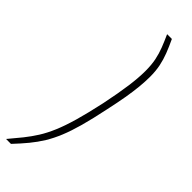

<svg xmlns="http://www.w3.org/2000/svg" viewBox="-378 -753 912 912"><g transform="rotate(45 78.5 -296.5)"><path d="M-80 150Q-51 116 -27 86Q-3 56 17.5 23.5Q38 -9 56 -51.5Q74 -94 91 -153.5Q108 -213 126 -296Q144 -383 152 -442.5Q160 -502 160 -546Q160 -588 153.5 -619.5Q147 -651 135.5 -680.5Q124 -710 109 -743H141Q158 -707 170 -676Q182 -645 188.5 -613Q195 -581 195 -542Q195 -512 191.5 -475Q188 -438 180 -391.5Q172 -345 159 -286Q143 -209 127.5 -153Q112 -97 95 -55.5Q78 -14 57.5 19.5Q37 53 11.5 84Q-14 115 -47 150Z"/></g></svg>

Font: Saira SemiCondensed Thin
Style: Italic
Weight: 250
Width: 4
Italic angle: -12°
Designer: Hector Gatti with collaboration of the Omnibus-Type team
Foundry: Omnibus-Type
Version: Version 1.101